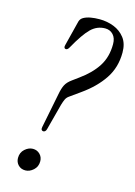

<svg xmlns="http://www.w3.org/2000/svg" viewBox="-116 -813 620 883"><g transform="rotate(15 193.5 -371.0)"><path d="M128 -186Q124 -186 120.5 -190Q117 -194 119 -204L152 -370Q157 -397 165.5 -414Q174 -431 195 -446L225 -468Q278 -506 306.5 -550.5Q335 -595 335 -656Q335 -685 320 -701Q305 -717 282 -717Q243 -717 214 -688.5Q185 -660 146 -590Q139 -577 130 -578Q119 -580 124 -597L154 -716Q158 -729 170 -736Q184 -744 203.5 -747.5Q223 -751 246 -751Q282 -751 314 -738.5Q346 -726 366.5 -699.5Q387 -673 387 -630Q387 -559 350.5 -504.5Q314 -450 250 -405L201 -370Q191 -363 186 -352.5Q181 -342 176 -325L143 -200Q139 -186 128 -186ZM95 9Q74 9 61 -4.5Q48 -18 48 -38Q48 -64 66 -80Q84 -96 104 -96Q124 -96 137.5 -82.5Q151 -69 151 -49Q151 -23 133 -7Q115 9 95 9Z"/></g></svg>

Font: Instrument Serif
Style: Italic
Weight: 400
Italic angle: -13°
Designer: Rodrigo Fuenzalida
Foundry: fragTYPE
Version: Version 1.000; ttfautohint (v1.8.4.7-5d5b);gftools[0.9.27]